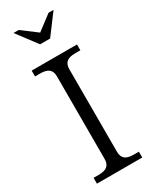

<svg xmlns="http://www.w3.org/2000/svg" viewBox="-235 -977 821 1030"><g transform="rotate(-30 175.5 -462.0)"><path d="M213.9 -94.2Q213.9 -64 230.7 -50Q247.6 -36.1 283.2 -36.1H315.9V0H35.2V-36.1H67.9Q103.5 -36.1 120.4 -50Q137.2 -64 137.2 -94.2V-606Q137.2 -636.2 120.4 -650.1Q103.5 -664.1 67.9 -664.1H35.2V-700.2H315.9V-664.1H283.2Q247.6 -664.1 230.7 -650.1Q213.9 -636.2 213.9 -606ZM51.8 -923.8H84L176.8 -854L269 -923.8H299.8L207 -799.8H145Z"/></g></svg>

Font: LT Superior Serif
Style: Regular
Weight: 400
Designer: Daniel Lyons
Foundry: LyonsType
Version: Version 2.120;FEAKit 1.0